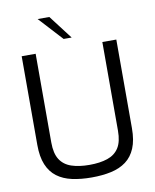

<svg xmlns="http://www.w3.org/2000/svg" viewBox="-99 -1002 874 1083"><g transform="rotate(-10 338.0 -460.5)"><path d="M338 6Q276 6 226 -5Q176 -16 140.5 -42.5Q105 -69 86 -114.5Q67 -160 67 -228V-736H147V-228Q147 -165 169.5 -130Q192 -95 235 -80.5Q278 -66 338 -66Q398 -66 441 -80.5Q484 -95 506.5 -130Q529 -165 529 -228V-736H609V-228Q609 -160 590 -114.5Q571 -69 535.5 -42.5Q500 -16 450 -5Q400 6 338 6ZM317 -791 192 -927H259L363 -791Z"/></g></svg>

Font: Exo Thin
Style: Regular
Weight: 400
Version: Version 2.000